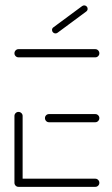

<svg xmlns="http://www.w3.org/2000/svg" viewBox="-20 -704 422 723"><path d="M34.4 -16.3V-267.4Q34.4 -273.7 38.9 -278.1Q43.3 -282.6 49.6 -282.6Q55.9 -282.6 60.6 -278.1Q65.2 -273.7 65.2 -267.4V-16.3ZM354.1 -15.6Q354.1 -9.3 349.6 -4.8Q345.2 -0.4 338.9 -0.4H49.6Q43.3 -0.4 38.9 -4.8Q34.4 -9.3 34.4 -15.6Q34.4 -21.9 38.9 -26.5Q43.3 -31.1 49.6 -31.1H338.9Q345.2 -31.1 349.6 -26.5Q354.1 -21.9 354.1 -15.6ZM149.3 -259.3Q149.3 -265.6 153.7 -270Q158.1 -274.4 164.4 -274.4H338.9Q345.2 -274.4 349.6 -270Q354.1 -265.6 354.1 -259.3Q354.1 -253 349.6 -248.3Q345.2 -243.7 338.9 -243.7H164.4Q158.1 -243.7 153.7 -248.3Q149.3 -253 149.3 -259.3ZM34.4 -503.3Q34.4 -509.6 38.9 -514.3Q43.3 -518.9 49.6 -518.9H338.9Q345.2 -518.9 349.6 -514.3Q354.1 -509.6 354.1 -503.3Q354.1 -497 349.6 -492.6Q345.2 -488.1 338.9 -488.1H49.6Q43.3 -488.1 38.9 -492.6Q34.4 -497 34.4 -503.3ZM188.9 -578.1Q183.7 -578.1 179.8 -581.9Q175.9 -585.6 175.9 -591.1Q175.9 -597.4 181.1 -601.1L289.3 -681.1Q293.3 -683.7 297 -683.7Q302.2 -683.7 306.1 -680Q310 -676.3 310 -670.7Q310 -664.8 304.8 -660.7L196.7 -580.7Q193 -578.1 188.9 -578.1Z"/></svg>

Font: 26F Galaxy Sans Ultra Light
Style: Regular
Weight: 200
Designer: C₂₉H₂₅N₃O₅
Version: Version 1.100